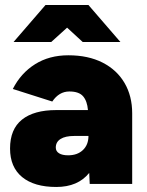

<svg xmlns="http://www.w3.org/2000/svg" viewBox="-20 -732 586 764"><path d="M335 -44Q290 12 204 12Q116 12 68 -27.5Q20 -67 20 -141Q20 -218 67.5 -256Q115 -294 204 -294H330Q327 -330 310.5 -349Q294 -368 256 -368Q215 -368 188 -328L31 -378Q63 -441 119.5 -476.5Q176 -512 252 -512Q331 -512 388 -483Q445 -454 475.5 -402Q506 -350 506 -281V0H337ZM251 -114Q288 -114 310 -135Q332 -156 332 -191H275Q240 -191 221 -179Q202 -167 202 -145Q202 -130 215 -122Q228 -114 251 -114ZM247 -622 184 -565H34L161 -712H332L459 -565H309Z"/></svg>

Font: Oak Sans Black
Style: Regular
Weight: 900
Designer: Erik Kennedy, Walven
Foundry: Erik Kennedy, Walven
Version: Version 1.000